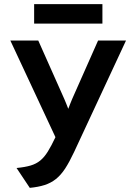

<svg xmlns="http://www.w3.org/2000/svg" viewBox="-20 -896 656 928"><path d="M124 12 60 -84Q101 -88 128 -96Q155 -104 174.5 -120Q194 -136 211 -163.2Q228 -190.5 248 -233L30 -700H165L291 -417Q295.5 -406.5 300.5 -394.2Q305.5 -382 310 -370Q314.5 -382 319.2 -394Q324 -406 329 -418L454 -700H589L338 -161Q315.5 -113 294.8 -81.2Q274 -49.5 250 -30.5Q226 -11.5 195.8 -1.8Q165.5 8 124 12ZM145 -782V-876H475V-782Z"/></svg>

Font: Overpass Mono
Style: Bold
Weight: 700
Monospace: yes
Designer: Delve Withrington, Dave Bailey
Foundry: Delve Fonts LLC
Version: Version 4.000